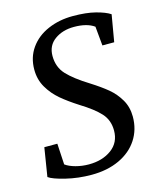

<svg xmlns="http://www.w3.org/2000/svg" viewBox="-114 -835 770 927"><g transform="rotate(-15 271.0 -371.0)"><path d="M330 -701Q273 -701 233.5 -672.5Q194 -644 194 -592Q194 -536 229 -498.5Q264 -461 335 -417Q384 -386 416.5 -359Q449 -332 471 -294.5Q493 -257 493 -209Q493 -145 460.5 -95Q428 -45 368 -17Q308 11 229 11Q162 11 100.5 -4Q39 -19 19 -34L42 -177H107L113 -72Q132 -58 163.5 -49.5Q195 -41 229 -41Q297 -41 342.5 -74.5Q388 -108 388 -168Q388 -220 356 -255Q324 -290 259 -330Q209 -362 174 -391.5Q139 -421 115.5 -461Q92 -501 92 -551Q92 -612 124.5 -658Q157 -704 213.5 -728.5Q270 -753 338 -753Q405 -753 451.5 -741Q498 -729 522 -713L499 -579H440L431 -675Q395 -701 330 -701Z"/></g></svg>

Font: Koeln Type Serif
Style: Italic
Weight: 400
Italic angle: -8°
Designer: Eben Sorkin
Foundry: Eben Sorkin
Version: Version 2.002